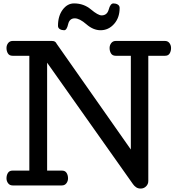

<svg xmlns="http://www.w3.org/2000/svg" viewBox="-20 -1074 1028 1112"><path d="M17.6 0ZM17.6 -795.9Q17.6 -812 27.1 -824.5Q36.6 -836.9 53.7 -836.9H279.8Q291.5 -836.9 297.9 -833Q304.2 -829.1 308.6 -819.8L737.8 -208V-751H649.9Q631.3 -751 623 -764.4Q614.7 -777.8 614.7 -795.9Q614.7 -812 624.3 -824.5Q633.8 -836.9 650.9 -836.9H935.1Q952.1 -836.9 961.4 -824.5Q970.7 -812 970.7 -795.9Q970.7 -777.8 962.6 -764.4Q954.6 -751 936 -751H838.9V-25.9Q838.9 -7.3 825.9 5.4Q813 18.1 794.9 18.1Q779.3 18.1 768.3 10.5Q757.3 2.9 750 -7.8L252.9 -710.9V-85.9H338.9Q357.4 -85.9 365.7 -72.5Q374 -59.1 374 -41Q374 -24.9 364.5 -12.5Q355 0 337.9 0H53.7Q36.6 0 27.1 -12.5Q17.6 -24.9 17.6 -41Q17.6 -59.1 25.9 -72.5Q34.2 -85.9 52.7 -85.9H149.9V-751H52.7Q34.2 -751 25.9 -764.4Q17.6 -777.8 17.6 -795.9ZM315.9 -924.8Q315.9 -981.4 343 -1017.8Q370.1 -1054.2 408.7 -1054.2Q465.3 -1054.2 506.6 -1019.5Q547.9 -984.9 568.4 -984.9Q600.6 -984.9 609.9 -1019.5Q619.1 -1054.2 637.2 -1054.2Q651.4 -1054.2 662.1 -1047.6Q672.9 -1041 672.9 -1027.8Q672.9 -971.2 640.6 -935.1Q608.4 -898.9 562.5 -898.9Q520 -898.9 480.5 -933.3Q440.9 -967.8 413.1 -967.8Q382.3 -967.8 374.5 -933.3Q366.7 -898.9 351.6 -898.9Q337.4 -898.9 326.7 -905.3Q315.9 -911.6 315.9 -924.8Z"/></svg>

Font: Cutive
Style: Regular
Weight: 400
Designer: Vernon Adams
Version: Version 1.002